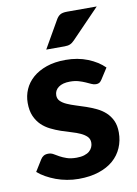

<svg xmlns="http://www.w3.org/2000/svg" viewBox="-84 -790 610 854"><g transform="rotate(-10 221.0 -363.0)"><path d="M20.5 0ZM377.5 -409.5Q372 -401 366.2 -397.2Q360.5 -393.5 350.5 -393.5Q340.5 -393.5 330 -398.5Q319.5 -403.5 306.5 -409.2Q293.5 -415 276.8 -420Q260 -425 238 -425Q204.5 -425 186 -411.2Q167.5 -397.5 167.5 -375Q167.5 -359.5 178 -349Q188.5 -338.5 205.8 -330.8Q223 -323 245 -316.2Q267 -309.5 290.2 -301.5Q313.5 -293.5 335.5 -283Q357.5 -272.5 374.8 -256.8Q392 -241 402.5 -218.8Q413 -196.5 413 -165Q413 -127.5 399.2 -95.8Q385.5 -64 359 -41Q332.5 -18 293 -5Q253.5 8 202 8Q175.5 8 149.5 3.2Q123.5 -1.5 100 -10.2Q76.5 -19 56 -30.5Q35.5 -42 20.5 -55.5L52.5 -107Q58 -116 66.2 -121Q74.5 -126 87.5 -126Q100 -126 110.5 -119.8Q121 -113.5 134 -106.2Q147 -99 164.8 -92.8Q182.5 -86.5 209 -86.5Q229 -86.5 243.5 -91Q258 -95.5 267 -103.2Q276 -111 280.2 -120.8Q284.5 -130.5 284.5 -141Q284.5 -158 273.8 -168.8Q263 -179.5 245.8 -187.5Q228.5 -195.5 206 -202Q183.5 -208.5 160.2 -216.5Q137 -224.5 114.8 -235.5Q92.5 -246.5 75.2 -263.2Q58 -280 47.2 -304.5Q36.5 -329 36.5 -364Q36.5 -396 49 -424.8Q61.5 -453.5 86.5 -475.5Q111.5 -497.5 148.8 -510.5Q186 -523.5 235 -523.5Q290 -523.5 335 -505.5Q380 -487.5 409 -458.5ZM413.5 -733.5 287 -602.5Q277 -592 267.2 -587.8Q257.5 -583.5 242 -583.5H159L229 -705.5Q236.5 -719.5 247.2 -726.5Q258 -733.5 280 -733.5Z"/></g></svg>

Font: Lato Heavy
Style: Regular
Weight: 800
Designer: Lukasz Dziedzic
Foundry: tyPoland Lukasz Dziedzic
Version: Version 2.007; 2014-02-27